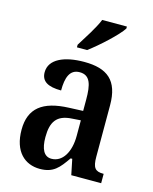

<svg xmlns="http://www.w3.org/2000/svg" viewBox="-116 -843 742 931"><g transform="rotate(15 255.0 -378.0)"><path d="M196 -606H247C301 -646 382 -721 404 -756V-766H280C262 -721 223 -663 196 -619ZM174 10C242 10 268 -23 306 -78H314L330 0H480V-47H477C437 -47 424 -63 424 -118V-376C424 -501 365 -547 249 -547C150 -547 76 -515 76 -449C76 -404 109 -384 176 -384C176 -449 191 -493 241 -493C294 -493 305 -447 305 -373V-316L234 -313C104 -308 40 -259 40 -151C40 -41 99 10 174 10ZM216 -52C178 -52 161 -87 161 -146C161 -222 186 -262 263 -266L306 -269V-191C306 -109 271 -52 216 -52Z"/></g></svg>

Font: Noto Serif Condensed Semi
Style: Regular
Weight: 600
Width: 3
Designer: Monotype Design Team
Foundry: Monotype Imaging Inc.
Version: Version 1.002